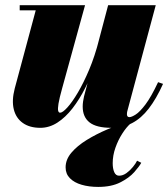

<svg xmlns="http://www.w3.org/2000/svg" viewBox="-20 -480 645 736"><path d="M134.5 10Q93.5 10 67.2 -8.8Q41 -27.5 32.8 -61.2Q24.5 -95 36.5 -141L117 -440.5H55.5V-460H306L218.5 -142.5Q207.5 -103 204.2 -82.8Q201 -62.5 203 -55.2Q205 -48 210.5 -48Q220 -48 238.2 -68Q256.5 -88 278.5 -125.2Q300.5 -162.5 322 -213.5Q343.5 -264.5 359.5 -327H375Q363 -281 345.8 -233.5Q328.5 -186 306.5 -142.5Q284.5 -99 257.8 -64.5Q231 -30 200 -10Q169 10 134.5 10ZM407.5 10Q349.5 10 323.2 -10.8Q297 -31.5 297 -71.5Q297 -81 298.5 -91.2Q300 -101.5 302 -110L394.5 -460H577L469.5 -59.5Q468 -55 467.2 -50.5Q466.5 -46 466.5 -42.5Q466.5 -31 476 -31Q484.5 -31 500.2 -41Q516 -51 537.8 -79.8Q559.5 -108.5 586 -165L605 -158.5Q579 -101 550.2 -63.8Q521.5 -26.5 486.5 -8.2Q451.5 10 407.5 10ZM356.5 236.5Q321 236.5 292.8 228.2Q264.5 220 248 203.2Q231.5 186.5 231.5 161.5Q231.5 131.5 253.8 105.2Q276 79 312.5 56.5Q349 34 392 15.8Q435 -2.5 476 -16L480 -6Q464.5 7.5 448.8 32Q433 56.5 422.5 86.2Q412 116 412 145.5Q412 166.5 418 180Q424 193.5 436.5 193.5Q451 193.5 464.8 183.5Q478.5 173.5 489.5 160Q500.5 146.5 505.5 136L521.5 144Q514 158 494.5 180Q475 202 441 219.2Q407 236.5 356.5 236.5Z"/></svg>

Font: Bodoni Moda 11pt Black
Style: Italic
Weight: 900
Italic angle: -13°
Designer: Owen Earl
Foundry: indestructible type
Version: Version 2.004